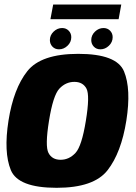

<svg xmlns="http://www.w3.org/2000/svg" viewBox="-20 -846 618 870"><path d="M236.5 5Q62 5 29 -75.5Q-4 -156 18.5 -299.5Q41.5 -445 103.8 -523.5Q166 -602 334.5 -602Q509 -602 542 -522.5Q575 -443 552.5 -299.5Q529.5 -154.5 467.5 -74.8Q405.5 5 236.5 5ZM254.5 -122Q293 -122 321.8 -152.8Q350.5 -183.5 369 -298.5Q388 -414 371.8 -444.5Q355.5 -475 317 -475Q278 -475 249.2 -444.5Q220.5 -414 202 -298.5Q183.5 -183.5 199.8 -152.8Q216 -122 254.5 -122ZM247.5 -622.5Q229 -622.5 217.5 -634.8Q206 -647 206 -664.5Q206 -686.5 223 -702.8Q240 -719 261.5 -719Q279.5 -719 291.2 -707Q303 -695 303 -677.5Q303 -655 286 -638.8Q269 -622.5 247.5 -622.5ZM435 -622.5Q416.5 -622.5 405 -634.8Q393.5 -647 393.5 -664.5Q393.5 -686.5 410.5 -702.8Q427.5 -719 449 -719Q467 -719 478.8 -707Q490.5 -695 490.5 -677.5Q490.5 -655 473.5 -638.8Q456.5 -622.5 435 -622.5ZM208.5 -759 221 -825.5H529.5L517.5 -759Z"/></svg>

Font: Anybody ExtraBold
Style: Italic
Weight: 800
Italic angle: -10°
Designer: Tyler Finck
Foundry: Etcetera Type Company
Version: Version 1.010; ttfautohint (v1.8.3) -l 8 -r 50 -G 200 -x 14 